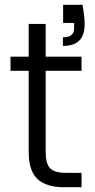

<svg xmlns="http://www.w3.org/2000/svg" viewBox="-20 -783 399 803"><path d="M334 -683C334 -683 334 -683 334 -683C334 -704 331 -730 325 -763C325 -763 244 -763 244 -763C244 -763 244 -687 244 -687C244 -687 290 -687 290 -687C290 -687 290 -665 290 -665C290 -665 290 -665 290 -665C290 -652 286 -643 279 -637C272 -630 260 -627 243 -627C243 -627 243 -591 243 -591C243 -591 243 -591 243 -591C273 -591 296 -598 311 -613C326 -627 334 -650 334 -683ZM171 -683C171 -683 100 -683 100 -683C100 -683 100 -546 100 -546C100 -546 24 -546 24 -546C24 -546 24 -487 24 -487C24 -487 100 -487 100 -487C100 -487 100 -148 100 -148C100 -148 100 -148 100 -148C100 -95 112 -58 136 -35C160 -12 197 0 246 0C246 0 321 0 321 0C321 0 321 -60 321 -60C321 -60 257 -60 257 -60C257 -60 257 -60 257 -60C225 -60 203 -66 190 -79C177 -92 171 -115 171 -148C171 -148 171 -487 171 -487C171 -487 321 -487 321 -487C321 -487 321 -546 321 -546C321 -546 171 -546 171 -546C171 -546 171 -683 171 -683Z"/></svg>

Font: wox.body
Style: Regular
Weight: 500
Designer: Ninad Kale (Devanagari), Jonny Pinhorn (Latin)
Foundry: Indian Type Foundry
Version: ""